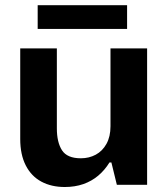

<svg xmlns="http://www.w3.org/2000/svg" viewBox="-20 -718 650 746"><path d="M412.8 -86.8 409.3 -227.4V-529.9H551.6V0H434ZM294.1 -103Q326.1 -103 352.1 -117Q378.1 -131 393.7 -159.1Q409.3 -187.2 409.3 -227.4L412.8 -86.8H405.4Q387 -56.9 361.6 -35.5Q336.1 -14.1 303.6 -2.7Q271 8.6 231.6 8.6Q179.6 8.6 140.7 -12.3Q101.8 -33.1 80.2 -75.1Q58.6 -117.1 58.6 -177.9V-529.9H200.9V-219.3Q200.9 -165.1 220.9 -134.1Q241 -103 294.1 -103ZM126.4 -697.9H473.8V-605.7H126.4Z"/></svg>

Font: Wand UI Pro
Style: Regular
Weight: 400
Designer: Andreas Faust
Version: Version 1.003;FEAKit 1.0